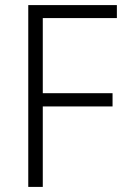

<svg xmlns="http://www.w3.org/2000/svg" viewBox="-20 -734 494 754"><path d="M148 0H91V-714H439V-663H148V-368H422V-316H148Z"/></svg>

Font: Noto Sans Kannada SemiCondensed Light
Style: Regular
Weight: 300
Width: 4
Designer: Jelle Bosma - Monotype Design Team
Foundry: Monotype Imaging Inc.
Version: Version 2.005; ttfautohint (v1.8.4.7-5d5b)